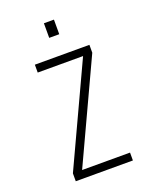

<svg xmlns="http://www.w3.org/2000/svg" viewBox="-163 -995 877 1088"><g transform="rotate(-20 275.0 -451.5)"><path d="M101.5 0V-47.5L383 -652.5H109.5V-700H438.5V-652.5L157 -47.5H446V0ZM238 -903H298.5V-815H238Z"/></g></svg>

Font: Trispace SemiCondensed ExtraLight
Style: Regular
Weight: 200
Width: 4
Designer: Tyler Finck
Foundry: Etcetera Type Company
Version: Version 1.210; ttfautohint (v1.8.3)